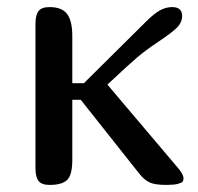

<svg xmlns="http://www.w3.org/2000/svg" viewBox="-20 -522 558 542"><path d="M184.1 -419.9V-287.1H216.8L392.1 -460.9Q414.6 -483.4 431.4 -492.7Q448.2 -502 465.8 -502Q494.1 -502 494.1 -477.1Q494.1 -458.5 479 -443.6Q463.9 -428.7 427.2 -404.3Q390.6 -379.9 367.2 -359.9Q344.7 -340.8 283.2 -283.2L480 -50.8Q498 -30.3 498 -19Q498 -12.7 495.6 -9.3Q493.2 -5.9 481.9 -2.9Q470.7 0 450.2 0Q417 0 402.1 -7.1Q387.2 -14.2 374 -30.8L208 -240.2H184.1V-70.8Q184.1 -28.3 169.7 -14.2Q155.3 0 120.1 0Q97.2 0 88.6 -11.5Q80.1 -22.9 80.1 -46.9V-455.1Q80.1 -479 88.6 -490.5Q97.2 -502 120.1 -502Q153.8 -502 168.9 -483.2Q184.1 -464.4 184.1 -419.9Z"/></svg>

Font: Marmelad
Style: Regular
Weight: 400
Designer: Manvel Shmavonyan
Foundry: Cyreal (www.cyreal.org)
Version: Version 1.000